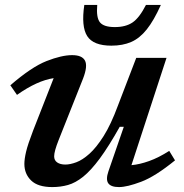

<svg xmlns="http://www.w3.org/2000/svg" viewBox="-20 -749 746 780"><path d="M420.5 -53 483 -234H466.5Q421.5 -154 385.5 -105.2Q349.5 -56.5 318 -31.2Q286.5 -6 256.2 2.5Q226 11 192.5 11Q134 11 106.5 -15.8Q79 -42.5 79 -83Q79 -103 86 -132.8Q93 -162.5 114.5 -218.5L198 -431.5Q131 -421.5 49 -363.5L22 -402.5Q108 -477 169.2 -501Q230.5 -525 273 -525Q313.5 -525 325.2 -502.8Q337 -480.5 317.5 -430L218 -179.5Q200 -134 200 -114Q200 -97.5 212.5 -89Q225 -80.5 245.5 -80.5Q265 -80.5 290 -89.8Q315 -99 343.2 -124.2Q371.5 -149.5 401 -196.2Q430.5 -243 458.5 -318.5L533.5 -514H656.5L514 -78Q547.5 -81 586 -94.8Q624.5 -108.5 667.5 -136L691 -97.5Q610.5 -32 553.2 -10.5Q496 11 463.5 11Q431 11 420 -4.2Q409 -19.5 420.5 -53ZM446.5 -639Q491 -639 518.8 -658Q546.5 -677 573 -729H633.5Q605 -665.5 576.2 -629.5Q547.5 -593.5 513 -578.5Q478.5 -563.5 432.5 -563.5Q359 -563.5 334.2 -602.5Q309.5 -641.5 322.5 -729H375Q370.5 -677 386.2 -658Q402 -639 446.5 -639Z"/></svg>

Font: Newsreader 6pt Medium
Style: Italic
Weight: 500
Italic angle: -17°
Designer: Hugues Gentile
Foundry: Production Type
Version: Version 1.003; ttfautohint (v1.8.3)